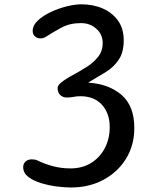

<svg xmlns="http://www.w3.org/2000/svg" viewBox="-20 -853 692 869"><path d="M301.3 -4.4Q273.4 -4.4 236.8 -9Q200.2 -13.7 165.3 -24.4Q130.4 -35.2 107.7 -52.7Q85 -70.3 85 -96.2Q85 -112.8 96.2 -122.3Q107.4 -131.8 124 -131.8Q130.9 -131.8 138.2 -130.6Q145.5 -129.4 152.3 -125.5Q181.2 -111.3 218.8 -101.1Q256.3 -90.8 299.3 -90.8Q353 -90.8 392.8 -115.7Q432.6 -140.6 454.6 -182.9Q476.6 -225.1 476.6 -277.8Q476.6 -339.8 441.4 -378.7Q406.2 -417.5 343.8 -417.5Q327.1 -417.5 313 -414.6Q298.8 -411.6 282.2 -411.6Q264.2 -411.6 252.4 -423.1Q240.7 -434.6 240.7 -454.6Q240.7 -466.3 256.3 -479Q277.3 -496.1 308.8 -512.9Q340.3 -529.8 371.6 -549.6Q402.8 -569.3 423.8 -595.5Q444.8 -621.6 444.8 -658.2Q444.8 -697.3 416 -722.9Q387.2 -748.5 346.7 -748.5Q295.9 -748.5 258.1 -728Q220.2 -707.5 188.5 -687Q176.8 -679.2 163.1 -679.2Q148.4 -679.2 138.2 -688.5Q127.9 -697.8 127.9 -712.4Q127.9 -738.3 151.4 -760.3Q174.8 -782.2 210.4 -798.8Q246.1 -815.4 283.2 -824.5Q320.3 -833.5 348.1 -833.5Q401.9 -833.5 445.3 -814.5Q488.8 -795.4 514.4 -759.3Q540 -723.1 540 -670.9Q540 -615.7 517.1 -582.3Q494.1 -548.8 459.5 -527.3Q424.8 -505.9 388.7 -484.9L378.9 -479Q474.1 -472.7 531 -422.6Q587.9 -372.6 587.9 -273.9Q587.9 -194.8 550 -134Q512.2 -73.2 447.5 -38.8Q382.8 -4.4 301.3 -4.4Z"/></svg>

Font: Cutive
Style: Regular
Weight: 400
Version: Version 1.100; ttfautohint (v1.8.4.7-5d5b)